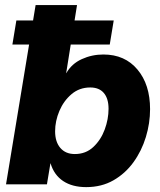

<svg xmlns="http://www.w3.org/2000/svg" viewBox="-20 -748 651 779"><path d="M329.6 11.2Q273.4 11.2 236.3 -13.4Q199.2 -38.1 185.1 -85.4H184.6L170.4 0H4.4L124.5 -727.5H292.5L248.5 -451.2H249Q270.5 -489.3 311.8 -508.1Q353 -526.9 399.4 -526.9Q486.8 -526.9 537.8 -465.8Q588.9 -404.8 588.9 -305.2Q588.9 -248 571.8 -191.9Q554.7 -135.7 521.5 -89.8Q488.3 -43.9 440.2 -16.4Q392.1 11.2 329.6 11.2ZM283.7 -123Q328.1 -123 358.6 -151.6Q389.2 -180.2 404.8 -222.4Q420.4 -264.6 420.4 -306.6Q420.4 -348.1 401.4 -370.6Q382.3 -393.1 346.2 -393.1Q302.2 -393.1 270.3 -366Q238.3 -338.9 220.9 -297.9Q203.6 -256.8 203.6 -215.3Q203.6 -172.4 224.9 -147.7Q246.1 -123 283.7 -123ZM30.3 -567.4 46.4 -665H441.4L425.3 -567.4Z"/></svg>

Font: Inter Display ExtraBold
Style: Italic
Weight: 800
Italic angle: -9.39999°
Designer: Rasmus Andersson
Foundry: rsms
Version: Version 4.000;git-a52131595